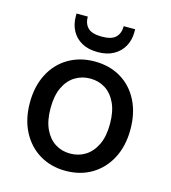

<svg xmlns="http://www.w3.org/2000/svg" viewBox="-111 -823 823 924"><g transform="rotate(15 301.0 -360.5)"><path d="M300 12Q227 12 170.5 -22Q114 -56 82 -117.5Q50 -179 50 -261Q50 -343 82 -404.5Q114 -466 171 -499.5Q228 -533 301 -533Q375 -533 431.5 -499.5Q488 -466 519.5 -404.5Q551 -343 551 -261Q551 -179 519 -117.5Q487 -56 430.5 -22Q374 12 300 12ZM300 -74Q342 -74 375.5 -95Q409 -116 429 -157.5Q449 -199 449 -261Q449 -323 429.5 -364.5Q410 -406 377 -427Q344 -448 301 -448Q260 -448 226 -427Q192 -406 172.5 -364.5Q153 -323 153 -261Q153 -199 172.5 -157.5Q192 -116 225 -95Q258 -74 300 -74ZM302 -580Q255 -580 222.5 -598Q190 -616 173 -647.5Q156 -679 156 -718V-733H212Q212 -697 232.5 -677Q253 -657 302 -657Q350 -657 370.5 -677Q391 -697 391 -733H448V-718Q448 -679 430.5 -647.5Q413 -616 380.5 -598Q348 -580 302 -580Z"/></g></svg>

Font: DM Sans 10pt Medium
Style: Regular
Weight: 500
Version: Version 4.004;gftools[0.9.30]